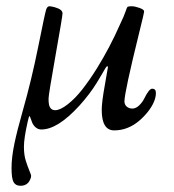

<svg xmlns="http://www.w3.org/2000/svg" viewBox="-20 -398 558 617"><path d="M346.9 21Q306.9 21 306.9 -44.9Q306.9 -69.3 316.9 -124.5Q326.9 -179.7 326.9 -182.4Q326.9 -185.1 324.8 -185.1Q322.8 -185.1 318.8 -179Q314.9 -172.9 308 -160.5Q301 -148.2 291.5 -132.8Q268.6 -95.5 235.4 -58.8Q165.3 18.1 113 18.1Q102.5 18.1 94.7 11.4Q86.9 4.6 83.7 -3.4Q80.6 -11.5 78.2 -18.2Q75.9 -24.9 74.5 -24.9Q73 -24.9 68.6 -5.4Q56.9 47.1 56.9 73.2Q56.9 99.4 62.6 117.7Q68.4 136 74.2 150Q80.1 164.1 80.1 167Q80.1 169.9 79.2 173.1Q78.4 176.3 76 180.9Q73.7 185.5 70.3 189.5Q61.5 199 45.9 199Q30.3 199 23.7 187.4Q17.1 175.8 17.1 142Q17.1 108.2 26.1 64.5Q35.2 20.8 53 -41.5Q81.5 -141.6 103 -248.7Q124.5 -355.7 128.2 -366.8Q131.8 -377.9 138.9 -377.9Q144.5 -377.9 156.7 -374.5Q180.9 -367.7 180.9 -355Q180.9 -345.9 158.4 -219.6Q136 -93.3 136 -80.9Q136 -68.6 137.5 -61.8Q141.4 -43.9 157.5 -43.9Q173.6 -43.9 197.9 -63Q222.2 -82 245.1 -111.5Q268.1 -140.9 291.5 -178.5Q333.5 -246.3 365 -318.1Q379.2 -347.7 383.5 -361.1Q387.9 -374.5 389.6 -375.7Q392.8 -377.9 403.1 -377.9Q413.3 -377.9 428.2 -372.6Q443.1 -367.2 443.1 -361.6Q443.1 -356 427.2 -292.5Q379.9 -101.1 379.9 -72Q379.9 -62 387.2 -55.5Q394.5 -49.1 405.5 -49.1Q416.5 -49.1 427 -59.1Q437.5 -69.1 443.4 -81.1Q459 -113 469 -113Q481 -113 481 -99.2Q481 -85.4 474.4 -70.1Q467.8 -54.7 455.2 -38.8Q442.6 -22.9 426.8 -9.5Q390.4 21 346.9 21Z"/></svg>

Font: Linden Hill
Style: Italic
Weight: 400
Italic angle: -5.60001°
Version: Version 1.201